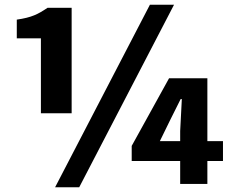

<svg xmlns="http://www.w3.org/2000/svg" viewBox="-20 -778 970 812"><path d="M153 -299H283V-745H181C141 -718 114 -704 51 -695V-616H153ZM213 14H315L716 -758H614ZM742 0H857V-97H923V-181H857V-447H695L537 -161V-97H742ZM742 -181H656L700 -271L744 -359H749L742 -224Z"/></svg>

Font: Noto Sans TC Black
Style: Regular
Weight: 900
Designer: Ryoko NISHIZUKA 西塚涼子 (kana, bopomofo & ideographs); Paul D. Hunt (Latin, Greek & Cyrillic); Sandoll Communications 산돌커뮤니
Foundry: Adobe
Version: Version 2.004;hotconv 1.0.118;makeotfexe 2.5.65603